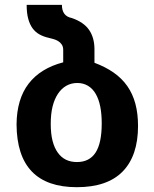

<svg xmlns="http://www.w3.org/2000/svg" viewBox="-20 -778 642 798"><path d="M299.3 0Q50.3 0 48.8 -261.2Q49.8 -366.2 98.9 -430.2Q147.9 -494.1 242.7 -519V-570.3Q242.7 -584 236.6 -593Q230.5 -602.1 221.4 -607.4Q212.4 -612.8 201.9 -615.7Q191.4 -618.7 183.1 -620.6Q161.1 -625.5 144 -635Q127 -644.5 115.2 -660.6Q103.5 -676.8 97.2 -700.4Q90.8 -724.1 90.8 -757.8H237.3Q237.3 -710.9 278.3 -703.1Q328.1 -686 350.3 -653.6Q372.6 -621.1 372.6 -573.2V-517.1Q418.5 -500 452.6 -476.1Q486.8 -452.1 509.3 -419.9Q531.7 -387.7 542.7 -346.7Q553.7 -305.7 553.7 -254.4Q553.7 -130.9 490 -65.4Q426.3 0 299.3 0ZM299.8 -104.5Q351.6 -104.5 377.2 -143.8Q402.8 -183.1 402.8 -265.1Q402.8 -304.2 396.7 -335Q390.6 -365.7 377.9 -387.7Q365.2 -409.7 345.7 -421.4Q326.2 -433.1 301.3 -433.1Q275.9 -433.1 255.4 -421.4Q234.9 -409.7 220.2 -387.2Q206.1 -365.7 198.5 -335.2Q190.9 -304.7 190.9 -263.2Q190.9 -221.7 198.5 -192.4Q206.1 -163.1 220.2 -143.6Q248 -104.5 299.8 -104.5Z"/></svg>

Font: Hack
Style: Bold
Weight: 700
Monospace: yes
Designer: Christopher Simpkins
Foundry: Christopher Simpkins
Version: Version 2.017